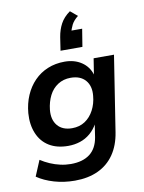

<svg xmlns="http://www.w3.org/2000/svg" viewBox="-103 -862 845 1123"><g transform="rotate(-10 319.0 -300.5)"><path d="M250 190Q185 190 127 173Q69 156 27 127L66 34Q92 51 121 63.5Q150 76 181 83Q212 90 243 90Q314 90 356 58Q398 26 409 -39L421 -118H423Q405 -85 378 -62Q351 -39 317.5 -28Q284 -17 247 -17Q180 -17 134 -45Q88 -73 66 -125.5Q44 -178 49 -246Q54 -303 74.5 -350.5Q95 -398 129 -433Q163 -468 209 -487Q255 -506 310 -506Q368 -506 410 -478Q452 -450 467 -400L466 -401L481 -496H602L532 -47Q520 29 483.5 82Q447 135 388 162.5Q329 190 250 190ZM287 -115Q331 -115 363.5 -136.5Q396 -158 416 -196Q436 -234 440 -280Q446 -338 416 -372.5Q386 -407 328 -407Q285 -407 252 -385.5Q219 -364 200.5 -327Q182 -290 177 -244Q171 -185 200.5 -150Q230 -115 287 -115ZM298 -573 310 -652Q317 -695 335.5 -729.5Q354 -764 392 -791L434 -756Q407 -735 395 -711.5Q383 -688 378 -663L355 -678H445L428 -573Z"/></g></svg>

Font: Nunito Sans 9pt
Style: Bold Italic
Weight: 700
Italic angle: -9°
Version: Version 3.101;gftools[0.9.27]